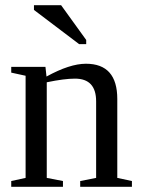

<svg xmlns="http://www.w3.org/2000/svg" viewBox="-20 -715 540 735"><path d="M348 -327Q348 -414 267 -414Q226 -414 159 -400V-34L221 -22V0H23V-22L78 -34V-425L23 -437V-459H154L158 -422Q247 -471 309 -471Q429 -471 429 -336V-34L485 -22V0H287V-22L348 -34ZM283 -546 110 -677V-695H214L310 -562V-546Z"/></svg>

Font: Libra Serif Modern
Style: Regular
Weight: 400
Designer: Stefan Peev, Context Ltd
Foundry: Stefan Peev, Context Ltd
Version: Version 1.000